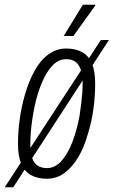

<svg xmlns="http://www.w3.org/2000/svg" viewBox="-51 -743 480 811"><path d="M147 12Q108 12 80.5 -3Q53 -18 39 -50.5Q25 -83 25 -136Q25 -188 32.5 -241Q40 -294 54 -342Q71 -401 95.5 -445Q120 -489 154 -513.5Q188 -538 228 -538Q268 -538 295.5 -523Q323 -508 337 -475.5Q351 -443 351 -389Q351 -336 343.5 -282Q336 -228 321 -180Q305 -122 279.5 -79Q254 -36 221 -12Q188 12 147 12ZM147 -33Q182 -33 209 -63.5Q236 -94 255 -144Q274 -194 285 -254Q289 -281 292 -305Q295 -329 296.5 -350.5Q298 -372 298 -391Q298 -427 290 -449.5Q282 -472 267 -482.5Q252 -493 228 -493Q196 -493 170.5 -466Q145 -439 126 -394Q107 -349 95 -293Q89 -264 85 -236Q81 -208 79 -182.5Q77 -157 77 -134Q77 -99 84.5 -76.5Q92 -54 108 -43.5Q124 -33 147 -33ZM-31 48 375 -574H409L5 48ZM218 -591 299 -723H352L351 -719L259 -591Z"/></svg>

Font: Archivo ExtraCondensed ExtraLight
Style: Italic
Weight: 250
Width: 2
Italic angle: -10°
Designer: Hector Gatti
Foundry: Omnibus-Type
Version: Version 2.001